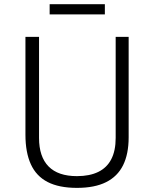

<svg xmlns="http://www.w3.org/2000/svg" viewBox="-20 -902 728 932"><path d="M604.5 -235.5Q604.5 -154.5 577.5 -100Q550.5 -45.5 495 -17.8Q439.5 10 353.5 10Q266.5 10 211.2 -18.5Q156 -47 129.8 -104.5Q103.5 -162 103.5 -248V-723H169.5V-232.5Q169.5 -141 215.8 -94Q262 -47 353.5 -47Q415 -47 457 -67.5Q499 -88 520.2 -129.2Q541.5 -170.5 541.5 -232.5V-723H604.5ZM489 -881.5V-832H221V-881.5Z"/></svg>

Font: Public Sans ExtraLight
Style: Regular
Weight: 250
Designer: The Public Sans Project Authors: Dan O. Williams and USWDS (Libre Franklin designed by Pablo Impallari and Rodrigo Fuenz
Version: Version 1.007